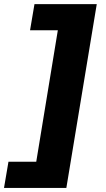

<svg xmlns="http://www.w3.org/2000/svg" viewBox="-71 -754 516 935"><path d="M400.2 -734 252.1 161.2H-51.5L-29.8 33.7H105.5L210.6 -606.5H75.3L96.9 -734Z"/></svg>

Font: Inter UI Extra Bold
Style: Italic
Weight: 800
Italic angle: 9.39999°
Designer: Rasmus Andersson
Foundry: rsms
Version: 3.2;8d6f07862